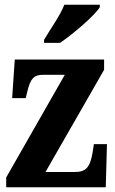

<svg xmlns="http://www.w3.org/2000/svg" viewBox="-20 -786 483 806"><path d="M165 -619V-606H232C289 -645 378 -721 399 -756V-766H250C233 -721 190 -662 165 -619ZM6 0H424L429 -181H374L369 -147C358 -82 340 -64 294 -64H171L417 -493V-536H42L31 -374H88L95 -403C108 -457 123 -472 161 -472H252L6 -41Z"/></svg>

Font: Noto Serif Hebrew ExtraCondensed ExtraBold
Style: Regular
Weight: 800
Width: 2
Designer: Monotype Design Team
Foundry: Monotype Imaging Inc.
Version: Version 2.004